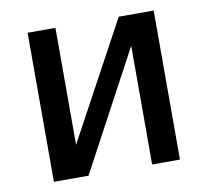

<svg xmlns="http://www.w3.org/2000/svg" viewBox="-64 -596 721 666"><g transform="rotate(-10 296.5 -262.5)"><path d="M74 -525H172V-113L395 -525H518V0H420V-418L196 0H74Z"/></g></svg>

Font: BM YEONSUNG
Style: Regular
Weight: 400
Designer: Bongjin Kim; Myungsoo Han; Jaehyun Keum; Jihee Min; Dokyung Lee; Chorong Kim; Jooyeon Kang; Sang-a Kim;
Foundry: Sandoll Communications Inc.
Version: Version 1.000;PS 1;hotconv 16.6.51;makeotf.lib2.5.65220